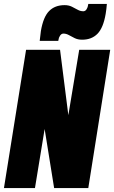

<svg xmlns="http://www.w3.org/2000/svg" viewBox="-37 -952 578 972"><path d="M-17 0 95 -700H267L309 -369L364 -700H521L410 0H237L189 -299L140 0ZM164 -745Q167 -771 170 -795Q182 -866 211.5 -896Q241 -926 290 -926Q311 -926 327 -918Q343 -910 356.5 -902.5Q370 -895 385 -895Q395 -895 401.5 -905.5Q408 -916 409 -927Q409 -927 409.5 -929.5Q410 -932 410 -932H504Q502 -906 498 -882Q486 -811 456.5 -781Q427 -751 379 -751Q357 -751 341 -759Q325 -767 311.5 -774.5Q298 -782 284 -782Q274 -782 267 -771.5Q260 -761 259 -750Q259 -750 258.5 -747.5Q258 -745 258 -745Z"/></svg>

Font: Georama Condensed Black
Style: Italic
Weight: 900
Width: 3
Italic angle: -9°
Designer: Jean-Baptiste Levee
Foundry: Production Type
Version: Version 1.000